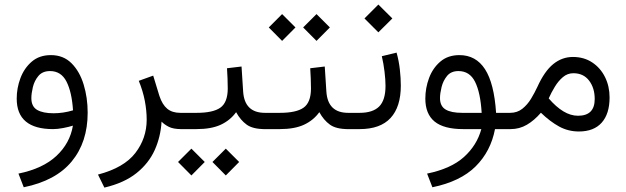

<svg xmlns="http://www.w3.org/2000/svg" viewBox="-20 -581 2818 864"><path d="M308.1 -15.6Q290 -9.8 264.4 -4.9Q238.8 0 218.8 0Q55.2 0 55.2 -137.2Q55.2 -184.6 72 -229.5Q88.9 -274.4 123 -303.7Q157.2 -333 209 -333Q265.1 -333 301.8 -296.4Q338.4 -259.8 356.4 -200.7Q374.5 -141.6 374.5 -73.7Q374.5 58.6 302.7 145.5Q231 232.4 86.9 261.7L63 200.2Q172.9 177.7 233.9 120.6Q294.9 63.5 308.1 -15.6ZM308.6 -84.5Q303.2 -167 279.1 -214.1Q254.9 -261.2 205.1 -261.2Q171.4 -261.2 153.1 -239.5Q134.8 -217.8 127.9 -189Q121.1 -160.2 121.1 -139.6Q121.1 -101.6 147.2 -86.4Q173.3 -71.3 221.2 -71.3Q264.6 -71.3 308.6 -84.5Z M707 -33.7Q703.1 34.2 676.3 94Q649.4 153.8 594.2 198Q539.1 242.2 449.7 263.2L420.9 204.6Q538.1 173.8 589.1 107.4Q640.1 41 640.1 -42.5Q640.1 -83.5 631.6 -127.7Q623 -171.9 604.5 -217.3L669.4 -240.7L697.3 -149.4Q710.4 -109.9 732.7 -91.6Q754.9 -73.2 791.5 -73.2H810.5V0H796.4Q759.8 0 739.7 -10.3Q719.7 -20.5 707 -33.7Z M1185.1 0H1171.9Q1117.7 0 1089.8 -20.3Q1062 -40.5 1042.5 -76.2Q1016.1 -39.6 973.6 -19.8Q931.2 0 863.8 0H791V-73.2H864.7Q938.5 -73.2 971.4 -96.4Q1004.4 -119.6 1004.9 -181.6Q1004.9 -204.1 1003.9 -228Q1002.9 -252 1001.5 -273.9L1066.9 -281.7L1074.2 -168.5Q1080.6 -73.2 1172.4 -73.2H1185.1ZM936 147.9 996.1 87.9 1056.2 147.9 996.1 208.5ZM781.2 147.9 841.3 87.9 901.4 147.9 841.3 208.5Z M1559.6 0H1546.4Q1492.2 0 1464.4 -20.3Q1436.5 -40.5 1417 -76.2Q1390.6 -39.6 1348.1 -19.8Q1305.7 0 1238.3 0H1165.5V-73.2H1239.3Q1313 -73.2 1345.9 -96.4Q1378.9 -119.6 1379.4 -181.6Q1379.4 -204.1 1378.4 -228Q1377.4 -252 1376 -273.9L1441.4 -281.7L1448.7 -168.5Q1455.1 -73.2 1546.9 -73.2H1559.6ZM1344.2 -457.5 1404.3 -517.6 1464.4 -457.5 1404.3 -397ZM1189.5 -457.5 1249.5 -517.6 1309.6 -457.5 1249.5 -397Z M1783.7 -195.8Q1783.7 -100.1 1737.5 -50Q1691.4 0 1598.1 0H1540V-73.2H1598.1Q1657.7 -73.2 1686.3 -101.8Q1714.8 -130.4 1714.8 -194.3Q1714.8 -222.2 1710.4 -258.3Q1706.1 -294.4 1698.2 -328.1L1764.6 -344.2Q1774.9 -307.6 1779.3 -268.6Q1783.7 -229.5 1783.7 -195.8ZM1620.1 -498 1682.6 -560.5 1745.6 -498 1682.6 -435.5Z M2047.4 -333Q2121.6 -333 2162.6 -269.5Q2203.6 -206.1 2212.4 -73.2H2276.4V0H2207.5Q2188.5 100.1 2120.1 168Q2051.8 235.8 1925.8 261.7L1901.9 200.2Q2009.3 178.2 2067.6 125.7Q2126 73.2 2146 0H2064.5Q1977.1 0 1935.5 -34.2Q1894 -68.4 1894 -137.2Q1894 -184.6 1910.6 -229.5Q1927.2 -274.4 1961.4 -303.7Q1995.6 -333 2047.4 -333ZM2147.5 -73.2Q2142.1 -164.1 2117.9 -212.6Q2093.8 -261.2 2043 -261.2Q2009.8 -261.2 1991.9 -239.5Q1974.1 -217.8 1967 -189Q1960 -160.2 1960 -139.6Q1960 -103.5 1984.9 -88.4Q2009.8 -73.2 2059.6 -73.2Z M2414.1 -73.7Q2384.3 -39.1 2350.8 -19.5Q2317.4 0 2277.8 0H2256.8V-73.2H2275.4Q2307.6 -73.2 2330.6 -91.6Q2353.5 -109.9 2369.9 -137Q2386.2 -164.1 2398.4 -190.4Q2430.2 -260.7 2469.7 -292.7Q2509.3 -324.7 2558.1 -324.7Q2607.9 -324.7 2645 -300Q2682.1 -275.4 2702.6 -234.1Q2723.1 -192.9 2723.1 -142.6Q2723.1 -68.8 2687.7 -29.1Q2652.3 10.7 2585 10.7Q2537.1 10.7 2496.3 -11.5Q2455.6 -33.7 2414.1 -73.7ZM2449.2 -138.2Q2481.9 -100.1 2514.9 -80.1Q2547.9 -60.1 2581.1 -60.1Q2656.2 -60.1 2656.2 -135.3Q2656.2 -185.1 2630.9 -218.3Q2605.5 -251.5 2560.1 -251.5Q2533.7 -251.5 2513.2 -234.1Q2492.7 -216.8 2476.8 -190.7Q2460.9 -164.6 2449.2 -138.2Z"/></svg>

Font: Vazir Light WOL
Style: Light-WOL
Weight: 300
Designer: Saber Rastikerdar
Foundry: Saber Rastikerdar
Version: Version 30.0.0